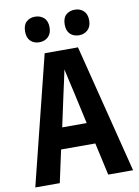

<svg xmlns="http://www.w3.org/2000/svg" viewBox="-99 -985 761 1050"><g transform="rotate(-10 281.5 -460.0)"><path d="M10 0 188 -714H373L553 0H415L375 -180H185L146 0ZM251 -479 212 -298H348L308 -479Q300 -513 293 -544.5Q286 -576 279 -608Q272 -576 265.5 -544.5Q259 -513 251 -479ZM391 -778Q361 -778 342 -796Q323 -814 323 -849Q323 -885 342 -902.5Q361 -920 391 -920Q420 -920 439.5 -902Q459 -884 459 -849Q459 -815 439.5 -796.5Q420 -778 391 -778ZM170 -778Q141 -778 122 -796Q103 -814 103 -849Q103 -885 122 -902.5Q141 -920 170 -920Q200 -920 219.5 -902Q239 -884 239 -849Q239 -815 219.5 -796.5Q200 -778 170 -778Z"/></g></svg>

Font: Noto Sans Mono SemiCondensed
Style: Bold
Weight: 700
Width: 4
Designer: Monotype Design Team
Foundry: Monotype Imaging Inc.
Version: Version 2.014